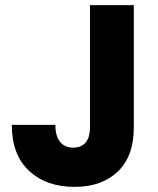

<svg xmlns="http://www.w3.org/2000/svg" viewBox="-20 -722 618 749"><path d="M331 -702C331 -702 331 -224 331 -224C331 -224 331 -224 331 -224C331 -199 325 -179 314 -166C303 -153 287 -146 266 -146C266 -146 266 -146 266 -146C243 -146 226 -154 214 -169C202 -184 196 -206 196 -235C196 -235 26 -235 26 -235C26 -235 26 -235 26 -235C26 -158 48 -98 93 -56C138 -14 197 7 271 7C271 7 271 7 271 7C342 7 398 -13 440 -53C481 -93 502 -150 502 -224C502 -224 502 -702 502 -702C502 -702 331 -702 331 -702Z"/></svg>

Font: Girnar Poppins
Style: Bold
Weight: 500
Designer: Ninad Kale (Devanagari), Jonny Pinhorn (Latin)
Foundry: Indian Type Foundry
Version: ""